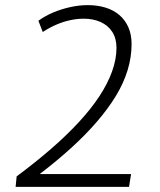

<svg xmlns="http://www.w3.org/2000/svg" viewBox="-20 -730 626 750"><path d="M45 -41Q119 -96 180 -149Q241 -202 288.5 -253.5Q336 -305 368.5 -354.5Q401 -404 418 -451.5Q435 -499 435 -543Q435 -580 418.5 -605.5Q402 -631 373 -644Q344 -657 307 -657Q281 -657 253.5 -651Q226 -645 199.5 -633.5Q173 -622 147 -605L130 -649Q158 -669 189.5 -682Q221 -695 255.5 -702.5Q290 -710 323 -710Q360 -710 391.5 -700.5Q423 -691 446 -671.5Q469 -652 481.5 -623.5Q494 -595 494 -558Q494 -507 478.5 -456Q463 -405 432.5 -355Q402 -305 358.5 -254.5Q315 -204 259 -153Q203 -102 135 -50H492L484 0H41Z"/></svg>

Font: Georama Light
Style: Italic
Weight: 300
Italic angle: -9°
Designer: Jean-Baptiste Levee
Foundry: Production Type
Version: Version 1.001